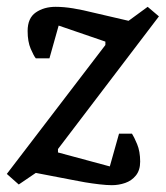

<svg xmlns="http://www.w3.org/2000/svg" viewBox="-39 -533 486 563"><path d="M289 10Q274 10 252.5 7.5Q231 5 210 1.5Q189 -2 170 -6L66 -26L16 8L-19 -23L270 -401V-411L133 -458L106 -362H66Q60 -369 51 -390Q42 -411 42 -442Q42 -480 66 -496.5Q90 -513 124 -513Q148 -513 175.5 -508.5Q203 -504 239 -495L338 -472L394 -513L427 -485L131 -96V-86L283 -45L310 -141H348Q354 -132 363 -110.5Q372 -89 372 -59Q372 -34 359.5 -18.5Q347 -3 328 3.5Q309 10 289 10Z"/></svg>

Font: Faustina Light Medium
Style: Italic
Weight: 500
Italic angle: -8°
Version: Version 1.200